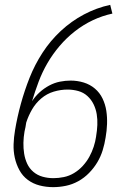

<svg xmlns="http://www.w3.org/2000/svg" viewBox="-20 -763 540 791"><path d="M199 8Q170 8 143 1Q116 -6 94.5 -22Q73 -38 60 -62Q47 -86 41 -113Q35 -140 36 -169Q37 -198 42 -227Q51 -281 66 -335.5Q81 -390 102 -443Q123 -496 155 -545.5Q187 -595 230.5 -635.5Q274 -676 326 -703.5Q378 -731 434 -743L443 -707Q401 -698 362 -679.5Q323 -661 288.5 -634Q254 -607 225.5 -573.5Q197 -540 175.5 -503Q154 -466 139 -426Q124 -386 112 -346Q125 -366 143 -382.5Q161 -399 182.5 -410.5Q204 -422 226.5 -426.5Q249 -431 271 -431Q299 -431 325 -423Q351 -415 371 -398Q391 -381 402.5 -357Q414 -333 418 -306.5Q422 -280 421 -252Q420 -224 415 -196Q411 -170 403 -144Q395 -118 381 -94.5Q367 -71 347 -50.5Q327 -30 302.5 -16.5Q278 -3 251.5 2.5Q225 8 199 8ZM200 -29Q221 -29 243 -33.5Q265 -38 285 -50Q305 -62 321 -79.5Q337 -97 348 -117Q359 -137 366 -158.5Q373 -180 376 -201V-202Q380 -225 381 -248Q382 -271 378.5 -292.5Q375 -314 365.5 -333.5Q356 -353 340 -367.5Q324 -382 302.5 -388Q281 -394 258 -394Q230 -394 201.5 -385.5Q173 -377 150 -357.5Q127 -338 112 -312Q97 -286 88 -258Q87 -249 85 -239.5Q83 -230 81 -221Q77 -198 76.5 -175Q76 -152 79.5 -130Q83 -108 92 -88.5Q101 -69 117.5 -55Q134 -41 155.5 -35Q177 -29 200 -29Z"/></svg>

Font: Iosevka Term Curly Extralight
Style: Italic
Weight: 200
Italic angle: -9°
Designer: Belleve Invis
Foundry: Belleve Invis
Version: Version 32.3.0